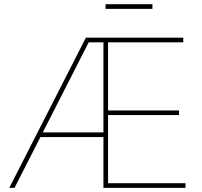

<svg xmlns="http://www.w3.org/2000/svg" viewBox="-20 -910 978 930"><path d="M24.9 0 396 -727.5H867.7V-705.1H503.4V-375H847.2V-352.5H503.4V-22.5H878.4V0H481V-705.1H409.7L50.3 0ZM166.5 -246.1V-268.6H492.7V-246.1ZM718.3 -889.6V-867.2H491.2V-889.6Z"/></svg>

Font: Inter 20pt Thin
Style: Regular
Weight: 250
Version: Version 4.001;git-66647c0bb